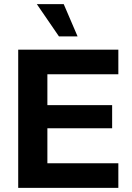

<svg xmlns="http://www.w3.org/2000/svg" viewBox="-20 -908 640 928"><path d="M68 0V-668H552V-549H209V-400H522V-288H209V-119H552V0ZM265 -732 158 -888H288L355 -732Z"/></svg>

Font: Celebes
Style: Bold
Weight: 700
Designer: Anugrah Pasau
Foundry: Lafontype
Version: Version 1.000; ttfautohint (v1.8.4)